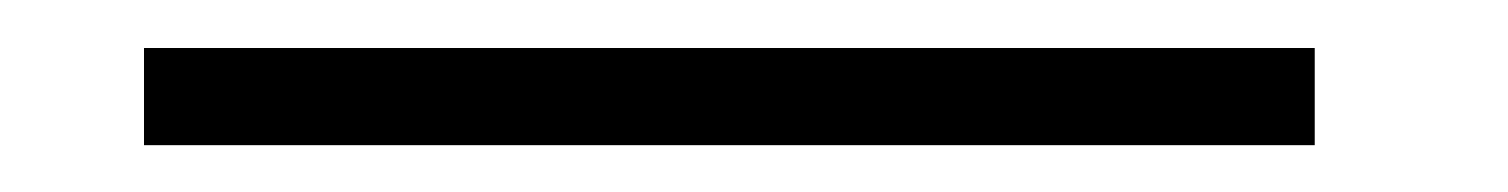

<svg xmlns="http://www.w3.org/2000/svg" viewBox="-20 -812 644 82"><path d="M541.5 -791.5V-750H41.5V-791.5Z"/></svg>

Font: Gputeks
Style: Regular
Weight: 500
Version: Version 0.9